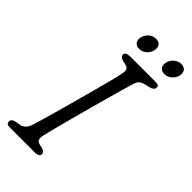

<svg xmlns="http://www.w3.org/2000/svg" viewBox="-264 -927 993 993"><g transform="rotate(45 232.5 -430.0)"><path d="M184 -93.5Q179.5 -71.5 183.8 -60.8Q188 -50 204.5 -47L226 -42Q247.5 -35.5 247.5 -19.5Q247.5 -10 238.8 -5Q230 0 217.5 0H32Q17.5 0 12.2 -4.8Q7 -9.5 7 -18.5Q6 -36.5 31.5 -42L57.5 -46.5Q76.5 -50 88 -62.2Q99.5 -74.5 106 -94.5Q110.5 -108.5 121.5 -146Q132.5 -183.5 146.8 -234.8Q161 -286 176.5 -342.5Q192 -399 206.2 -452Q220.5 -505 231 -546Q241.5 -587 245 -606.5Q249.5 -626.5 246 -637.2Q242.5 -648 225.5 -652.5L201.5 -658Q179 -664 179 -680.5Q179 -700 217 -700H399.5Q413.5 -700 418.5 -695.8Q423.5 -691.5 423.5 -683Q423.5 -665.5 396 -658L368 -651.5Q334 -644 325.5 -614Q318.5 -592 306 -548Q293.5 -504 278 -448.2Q262.5 -392.5 246.8 -334Q231 -275.5 217.2 -224Q203.5 -172.5 194.5 -137.2Q185.5 -102 184 -93.5ZM217.5 -760.5Q195.5 -760.5 186 -774.5Q176.5 -788.5 182 -810Q187.5 -831.5 204.5 -845.5Q221.5 -859.5 243 -859.5Q265 -859.5 274.2 -845.5Q283.5 -831.5 278 -810Q272.5 -788.5 255.8 -774.5Q239 -760.5 217.5 -760.5ZM401.5 -760.5Q380 -760.5 370.2 -774.5Q360.5 -788.5 366.5 -810Q372 -831.5 389 -845.5Q406 -859.5 427.5 -859.5Q449.5 -859.5 459 -845.5Q468.5 -831.5 463 -810Q457 -788.5 440.2 -774.5Q423.5 -760.5 401.5 -760.5Z"/></g></svg>

Font: Fraunces 9pt SuperSoft Light
Style: Italic
Weight: 300
Italic angle: -16°
Version: Version 1.000;[b76b70a41]